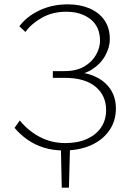

<svg xmlns="http://www.w3.org/2000/svg" viewBox="-20 -685 606 883"><path d="M264 178 260 -10H302L297 178ZM273 7Q224 7 182 -6Q140 -19 106 -43Q72 -67 47 -97L71 -131Q109 -84 162.5 -55.5Q216 -27 281 -27Q338 -27 380 -46Q422 -65 445 -99Q468 -133 468 -179Q468 -246 419 -286.5Q370 -327 277 -327H223V-358H277Q332 -358 368 -379.5Q404 -401 422 -433.5Q440 -466 440 -497Q440 -562 396.5 -596.5Q353 -631 285 -631Q221 -631 172 -603Q123 -575 97 -538L69 -564Q101 -608 160 -636.5Q219 -665 292 -665Q348 -665 391.5 -646.5Q435 -628 460 -592.5Q485 -557 485 -505Q485 -466 463 -427.5Q441 -389 400.5 -364Q360 -339 302 -339V-355Q367 -355 414 -334.5Q461 -314 487 -276Q513 -238 513 -186Q513 -128 482 -84Q451 -40 397 -16.5Q343 7 273 7Z"/></svg>

Font: Ysabeau Office ExtraLight
Style: Regular
Weight: 250
Designer: Christian Thalmann (Catharsis Fonts)
Version: Version 2.001;gftools[0.9.30]; featfreeze: tnum,lnum,ss02